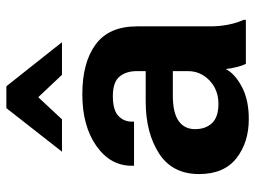

<svg xmlns="http://www.w3.org/2000/svg" viewBox="-122 -694 825 622"><g transform="rotate(-90 291.0 -383.5)"><path d="M37.6 -151.6Q37.6 -238 104.1 -281.1Q170.7 -324.2 271.5 -324.5H371.1V-353.5Q371.1 -387.9 353.3 -409.4Q335.4 -430.9 290.3 -430.9Q245.1 -430.9 226.3 -413.2Q207.5 -395.5 207.5 -369.9V-362.3H64.5V-369.9Q64.5 -439.2 129 -484.5Q193.6 -529.8 296.1 -529.8Q399.2 -529.8 457.6 -486.6Q516.1 -443.4 516.1 -352.8V-115.5Q516.1 -84.2 521.9 -55.9Q527.6 -27.6 537.1 -7.8V0H394.5Q388.9 -11.2 384.3 -29.5Q379.6 -47.9 377.9 -65.2Q363.3 -36.1 320.9 -13.3Q278.6 9.5 215.6 9.5Q140.1 9.5 88.9 -30.6Q37.6 -70.8 37.6 -151.6ZM183.1 -164.6Q183.1 -130.6 202.6 -109.7Q222.2 -88.9 264.9 -88.9Q310.8 -88.9 340.9 -117.9Q371.1 -147 371.1 -187.5V-236.6H291.5Q236.3 -236.6 209.7 -217.9Q183.1 -199.2 183.1 -164.6ZM322 -775.9 464.8 -595.7H359.1L286.6 -672.6L214.8 -595.7H110.1L251.2 -775.9Z"/></g></svg>

Font: RobotoFlex
Style: Regular
Weight: 400
Designer: Berlow after Robertson
Foundry: Google
Version: Version 2.136